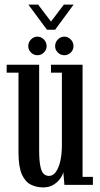

<svg xmlns="http://www.w3.org/2000/svg" viewBox="-20 -805 435 836"><path d="M168 11Q139 11 114.5 -1Q90 -13 75.2 -45.8Q60.5 -78.5 60.5 -142V-488.5H9V-523H150.5V-151.5Q150.5 -105 155.8 -80.8Q161 -56.5 170.5 -47.8Q180 -39 193.5 -39Q210.5 -39 223.2 -56.5Q236 -74 242.8 -104.5Q249.5 -135 249.5 -173.5V-488.5H202V-523H339.5V-35H384.5V0H260.5L255.5 -56.5Q253.5 -43.5 242.5 -27.8Q231.5 -12 212.8 -0.5Q194 11 168 11ZM260 -564.5Q244 -564.5 232 -576.2Q220 -588 220 -603.5Q220 -621 232 -633.2Q244 -645.5 260 -645.5Q276 -645.5 288 -633.2Q300 -621 300 -603.5Q300 -588 288 -576.2Q276 -564.5 260 -564.5ZM142.5 -564.5Q127 -564.5 115 -576.2Q103 -588 103 -603.5Q103 -621 115 -633.2Q127 -645.5 142.5 -645.5Q159 -645.5 171 -633.2Q183 -621 183 -603.5Q183 -588 171 -576.2Q159 -564.5 142.5 -564.5ZM184.5 -675.5 103.5 -785H146L202 -711L258 -785H300.5L220 -675.5Z"/></svg>

Font: Imbue Thin 10pt Medium
Style: Regular
Weight: 500
Version: Version 1.102